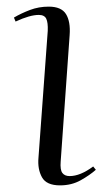

<svg xmlns="http://www.w3.org/2000/svg" viewBox="-20 -545 326 579"><path d="M124 -452Q125 -477 119.5 -488.5Q114 -500 97 -500Q70 -500 27 -480L22 -492Q44 -505 70.5 -515Q97 -525 127 -525Q165 -525 179 -502.5Q193 -480 190 -439L163 -58Q161 -33 168 -23.5Q175 -14 190 -14Q222 -14 261 -43L269 -33Q251 -17 223.5 -1.5Q196 14 161 14Q120 14 106.5 -10.5Q93 -35 96 -69Z"/></svg>

Font: Literata 72pt Light
Style: Italic
Weight: 300
Italic angle: -2°
Designer: Latin by Veronika Burian and Jose Scaglione. Greek by Irene Vlachou. Cyrillic by Vera Evstafieva
Foundry: TypeTogether
Version: Version 3.002